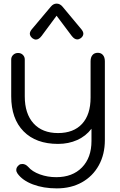

<svg xmlns="http://www.w3.org/2000/svg" viewBox="-20 -792 666 1062"><path d="M77 168Q70 158 70 148Q70 132 86 120Q92 115 104 115Q121 115 136 131Q158 157 200.5 172.5Q243 188 291 188Q381 188 433.5 134Q486 80 486 -12V-80Q455 -39 407 -17.5Q359 4 301 4Q179 4 110.5 -65.5Q42 -135 42 -259V-463Q42 -478 53 -488.5Q64 -499 80 -499Q96 -499 106.5 -488.5Q117 -478 117 -463V-259Q117 -163 165.5 -109.5Q214 -56 301 -56Q387 -56 434 -107Q481 -158 481 -252V-453Q481 -475 491.5 -487.5Q502 -500 521 -500Q539 -500 549.5 -487.5Q560 -475 560 -453V-17Q560 62 526.5 122.5Q493 183 433 216.5Q373 250 294 250Q220 250 162 228Q104 206 77 168ZM145 -606Q145 -616 155 -629L261 -755Q275 -772 293 -772Q312 -772 326 -755L431 -629Q441 -616 441 -606Q441 -592 427 -581Q417 -574 407 -574Q392 -574 377 -593L293 -705L210 -593Q195 -573 178 -573Q170 -573 160 -580Q145 -592 145 -606Z"/></svg>

Font: Kodchasan
Style: Regular
Weight: 400
Version: Version 1.000; ttfautohint (v1.6)